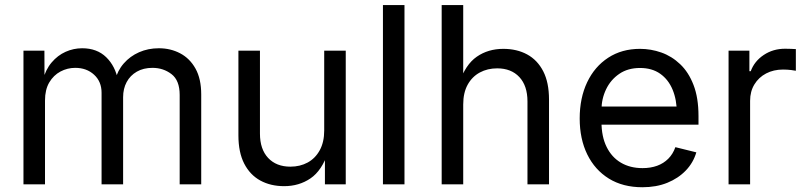

<svg xmlns="http://www.w3.org/2000/svg" viewBox="-20 -748 3271 779"><path d="M75.2 0V-542.5H160.2L160.6 -422.4H153.8Q165 -465.8 189.5 -494.6Q213.9 -523.4 246.1 -537.8Q278.3 -552.2 313.5 -552.2Q373.5 -552.2 410.9 -515.9Q448.2 -479.5 459 -421.4H446.8Q456.5 -461.4 482.2 -490.7Q507.8 -520 544.4 -536.1Q581.1 -552.2 624.5 -552.2Q671.9 -552.2 710.9 -531.7Q750 -511.2 773.2 -469.7Q796.4 -428.2 796.4 -364.7V0H709V-362.8Q709 -421.9 675.8 -447.3Q642.6 -472.7 598.6 -472.7Q562 -472.7 535.2 -457.3Q508.3 -441.9 493.9 -415Q479.5 -388.2 479.5 -353.5V0H392.1V-371.6Q392.1 -417 361.8 -444.8Q331.5 -472.7 285.2 -472.7Q253.4 -472.7 225.3 -457.8Q197.3 -442.9 179.9 -413.6Q162.6 -384.3 162.6 -340.3V0Z M1132.8 7.3Q1078.1 7.3 1036.4 -15.4Q994.6 -38.1 970.9 -84Q947.3 -129.9 947.3 -198.7V-542.5H1034.7V-206.1Q1034.7 -142.6 1067.9 -107.2Q1101.1 -71.8 1158.2 -71.8Q1197.3 -71.8 1228.3 -88.6Q1259.3 -105.5 1277.3 -138.4Q1295.4 -171.4 1295.4 -218.3V-542.5H1382.8V0H1298.3V-131.3H1311.5Q1286.1 -55.7 1239.7 -24.2Q1193.4 7.3 1132.8 7.3Z M1621.1 -727.5V0H1533.7V-727.5Z M1859.4 -324.2V0H1772V-727.5H1859.4V-411.1H1843.3Q1868.2 -485.8 1914.3 -517.8Q1960.4 -549.8 2022 -549.8Q2077.1 -549.8 2118.9 -527.1Q2160.6 -504.4 2184.1 -458.7Q2207.5 -413.1 2207.5 -343.8V0H2120.1V-336.4Q2120.1 -399.9 2087.2 -435.3Q2054.2 -470.7 1997.1 -470.7Q1958 -470.7 1926.8 -453.9Q1895.5 -437 1877.4 -404.3Q1859.4 -371.6 1859.4 -324.2Z M2586.4 11.7Q2507.3 11.7 2450.4 -23.4Q2393.6 -58.6 2362.8 -121.3Q2332 -184.1 2332 -267.1Q2332 -350.6 2362.3 -414.3Q2392.6 -478 2447.8 -513.9Q2502.9 -549.8 2576.7 -549.8Q2621.1 -549.8 2663.3 -534.9Q2705.6 -520 2739.7 -487.5Q2773.9 -455.1 2793.9 -403.1Q2814 -351.1 2814 -277.3V-242.2H2390.1V-315.9H2766.6L2726.1 -289.1Q2726.1 -342.8 2709 -384Q2691.9 -425.3 2658.7 -448.7Q2625.5 -472.2 2576.7 -472.2Q2527.3 -472.2 2492.4 -448.2Q2457.5 -424.3 2439 -385.5Q2420.4 -346.7 2420.4 -301.8V-253.9Q2420.4 -193.8 2441.2 -151.9Q2461.9 -109.9 2499.3 -87.9Q2536.6 -65.9 2586.9 -65.9Q2619.6 -65.9 2646 -75.4Q2672.4 -85 2691.4 -104Q2710.4 -123 2720.2 -150.9L2805.2 -129.9Q2793 -87.9 2762.5 -56.2Q2731.9 -24.4 2687.3 -6.3Q2642.6 11.7 2586.4 11.7Z M2936 0V-542.5H3020.5V-459H3025.9Q3041 -500 3078.9 -525.1Q3116.7 -550.3 3165.5 -550.3Q3175.8 -550.3 3188.7 -549.8Q3201.7 -549.3 3209 -548.8V-460.9Q3205.1 -461.9 3189.7 -463.9Q3174.3 -465.8 3156.7 -465.8Q3118.7 -465.8 3088.4 -450Q3058.1 -434.1 3040.8 -405.5Q3023.4 -377 3023.4 -338.9V0Z"/></svg>

Font: Inter 16pt
Style: Regular
Weight: 400
Version: Version 4.001;git-66647c0bb